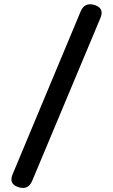

<svg xmlns="http://www.w3.org/2000/svg" viewBox="-20 -834 540 917"><path d="M68 60Q21 45 40 -1L365 -779Q384 -825 432 -810Q479 -795 460 -749L134 29Q115 75 68 60Z"/></svg>

Font: MaokenZhuyuanTi
Style: Regular
Weight: 400
Designer: Fontworks Inc & LongZhuTi team: ZERO子、时光羊、荆南、频凡、刘鹏、Little White Dog、帆影Magmeta、奈白不弍、白日月球、ChaoTawei、雨三（排名不分先后）
Version: Version 1.000; 20230222